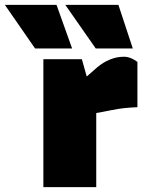

<svg xmlns="http://www.w3.org/2000/svg" viewBox="-133 -768 589 788"><path d="M45 0V-525H203L223 -454L264 -490Q291 -513 319 -524Q347 -535 372 -535Q386 -536 401 -530.5Q416 -525 431 -514V-328Q404 -327 379 -324.5Q354 -322 325 -316L262 -304V0ZM11 -569 -113 -748H99L163 -569ZM260 -569 135 -748H353L412 -569Z"/></svg>

Font: REM Medium Black
Style: Regular
Weight: 900
Version: Version 1.005;gftools[0.9.28]